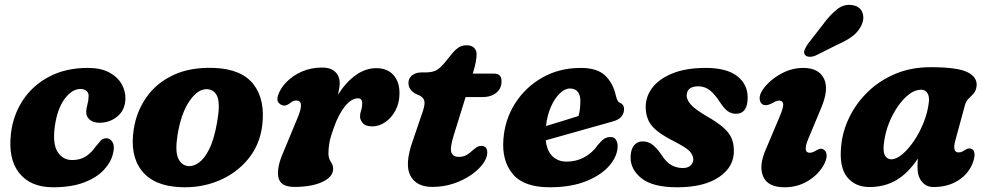

<svg xmlns="http://www.w3.org/2000/svg" viewBox="-20 -760 4078 793"><path d="M312.5 -392.5Q277.5 -392.5 247.2 -352Q217 -311.5 206.5 -239Q196.5 -166 218 -132.5Q239.5 -99 278 -99Q311.5 -99 334.8 -114.2Q358 -129.5 375.5 -155Q386 -167.5 395.2 -178.2Q404.5 -189 419.5 -189Q435 -189 444.8 -172.8Q454.5 -156.5 447 -127Q439 -90.5 409.2 -58.5Q379.5 -26.5 327.2 -6.5Q275 13.5 199 13.5Q106.5 13.5 59.5 -45.2Q12.5 -104 25.5 -210.5Q34.5 -285.5 74.8 -346.5Q115 -407.5 183.2 -443.5Q251.5 -479.5 343 -479.5Q396.5 -479.5 431.2 -460.8Q466 -442 482.5 -412.5Q499 -383 498 -351.5Q496.5 -305.5 465 -279.2Q433.5 -253 391 -253Q365.5 -253 350.5 -265.8Q335.5 -278.5 336 -298.5Q336.5 -312.5 341.2 -329.2Q346 -346 346 -363.5Q346.5 -376.5 337.2 -384.5Q328 -392.5 312.5 -392.5Z M864.5 -479.5Q978.5 -475 1027.8 -410.8Q1077 -346.5 1062.5 -237.5Q1051.5 -158.5 1003 -100.8Q954.5 -43 881.5 -13Q808.5 17 724 13Q614.5 8 565 -55.5Q515.5 -119 532.5 -227Q543.5 -298.5 584 -357.2Q624.5 -416 694.8 -449.5Q765 -483 864.5 -479.5ZM757.5 -74Q778 -72 800.8 -87.8Q823.5 -103.5 843.8 -143.2Q864 -183 876.5 -254Q889.5 -327 878.8 -357.8Q868 -388.5 838 -391.5Q799.5 -395 764 -344.8Q728.5 -294.5 713.5 -204Q702.5 -136 715.8 -106.5Q729 -77 757.5 -74Z M1152.5 -324Q1141.5 -324.5 1131.5 -334.8Q1121.5 -345 1128.5 -366.5Q1138 -395.5 1163.8 -421.8Q1189.5 -448 1227 -464.5Q1264.5 -481 1310.5 -481Q1345.5 -481 1364.2 -463.5Q1383 -446 1383 -417Q1383 -406.5 1381 -394.5Q1379 -382.5 1376 -369Q1409.5 -421.5 1449.8 -450Q1490 -478.5 1534 -478.5Q1579 -478.5 1604.5 -450.8Q1630 -423 1630 -375Q1630 -335 1613.5 -304Q1597 -273 1571.2 -255.5Q1545.5 -238 1518 -238Q1489 -238 1478 -252Q1467 -266 1467 -278Q1467 -291 1471.5 -304.2Q1476 -317.5 1476 -333Q1476 -354 1458.5 -354Q1432 -354 1405.8 -322.2Q1379.5 -290.5 1359 -233.5Q1345.5 -197 1341 -173Q1336.5 -149 1336.5 -127Q1336.5 -106 1346.2 -92Q1356 -78 1356 -63Q1356 -29.5 1311.8 -8.8Q1267.5 12 1196 12Q1137.5 12 1129.8 -28Q1122 -68 1150.5 -132L1210 -275.5Q1239 -345 1203.5 -345Q1192 -345 1180.5 -336Q1174.5 -331 1167 -327.2Q1159.5 -323.5 1152.5 -324Z M1716 -364 1694 -374Q1667 -391 1667 -417Q1667 -437 1682 -449Q1697 -461 1722.5 -461H1739.5Q1762 -461 1777.8 -467.8Q1793.5 -474.5 1811.5 -495L1852.5 -545Q1861.5 -555.5 1874.5 -564.2Q1887.5 -573 1907.5 -573Q1927.5 -573 1938 -562.5Q1948.5 -552 1948.5 -536Q1948.5 -508 1934.5 -462L1932.5 -456H2021Q2051.5 -456 2051.5 -424.5Q2051.5 -394.5 2029.8 -376.8Q2008 -359 1971.5 -359H1903L1853.5 -199.5Q1837.5 -147.5 1844.5 -129.8Q1851.5 -112 1874.5 -112Q1892 -112 1905 -118.8Q1918 -125.5 1934.5 -141Q1946.5 -151 1953 -154.2Q1959.5 -157.5 1968 -157.5Q1992.5 -157.5 1992.5 -129Q1992.5 -108.5 1975 -84Q1957.5 -59.5 1926.2 -37.8Q1895 -16 1853.8 -2Q1812.5 12 1765.5 12Q1699 12 1674.5 -35.5Q1650 -83 1686.5 -183.5L1721.5 -286Q1734 -320 1733.5 -336.8Q1733 -353.5 1716 -364Z M2531 -157.5Q2531 -116.5 2497.8 -77Q2464.5 -37.5 2401.8 -12Q2339 13.5 2250 13.5Q2143.5 13.5 2098 -41Q2052.5 -95.5 2059 -182.5Q2064.5 -265 2107 -332.2Q2149.5 -399.5 2219.8 -439.5Q2290 -479.5 2379 -479.5Q2447 -479.5 2480 -447.5Q2513 -415.5 2524 -363.5Q2526.5 -354 2530.2 -346Q2534 -338 2539 -336Q2547 -333.5 2552.2 -327Q2557.5 -320.5 2557.5 -309Q2557.5 -292.5 2546.5 -278.5Q2535.5 -264.5 2506.5 -257Q2472 -247.5 2424 -234Q2376 -220.5 2325.8 -206.2Q2275.5 -192 2234 -180.5Q2239 -136.5 2261.8 -114.5Q2284.5 -92.5 2321 -92.5Q2360.5 -92.5 2393.8 -110.8Q2427 -129 2449 -161Q2464.5 -179.5 2475.5 -186.8Q2486.5 -194 2502 -194Q2517 -194 2524 -182.8Q2531 -171.5 2531 -157.5ZM2334 -394.5Q2313 -394.5 2292 -374.2Q2271 -354 2255.5 -319Q2240 -284 2235 -239.5Q2268.5 -249.5 2305 -260.8Q2341.5 -272 2369.5 -281Q2377 -306.5 2377 -344Q2377 -367.5 2366 -381Q2355 -394.5 2334 -394.5Z M2800.5 -66Q2821 -66 2832.2 -76.5Q2843.5 -87 2843.5 -102.5Q2842.5 -121 2827.2 -136.5Q2812 -152 2761.5 -177.5Q2701 -208 2674.8 -237.5Q2648.5 -267 2647 -313.5Q2645.5 -359.5 2673.8 -397Q2702 -434.5 2757.8 -457Q2813.5 -479.5 2895 -479.5Q2981 -479.5 3024.5 -445.8Q3068 -412 3068 -357.5Q3068 -290 3019.5 -290Q3001 -290 2985.8 -300.8Q2970.5 -311.5 2952.5 -339.5Q2933.5 -369.5 2912.5 -386.5Q2891.5 -403.5 2864 -403.5Q2816 -403.5 2816 -363.5Q2817 -347 2833.2 -328.2Q2849.5 -309.5 2895.5 -282Q2940.5 -256.5 2965.2 -235.2Q2990 -214 3000.2 -191.8Q3010.5 -169.5 3011 -141Q3013.5 -72.5 2951 -29.5Q2888.5 13.5 2777 13.5Q2676.5 13.5 2630 -23.2Q2583.5 -60 2584.5 -111.5Q2585 -142.5 2598.5 -159.2Q2612 -176 2634 -176Q2658 -176 2675.5 -162Q2693 -148 2710 -123.5Q2731 -90 2753 -78Q2775 -66 2800.5 -66Z M3324.5 -129Q3335.5 -129 3353 -139.5Q3361.5 -145 3369.2 -145.8Q3377 -146.5 3385 -140Q3394 -133 3394.2 -117.2Q3394.5 -101.5 3383 -80Q3360.5 -39 3317.2 -12.8Q3274 13.5 3220.5 13.5Q3151.5 13.5 3132.2 -30.8Q3113 -75 3143 -143L3200 -278Q3216.5 -317 3214.8 -330.8Q3213 -344.5 3197.5 -344.5Q3190.5 -344.5 3183.2 -341.2Q3176 -338 3166.5 -332.5Q3143 -320.5 3128.5 -329.5Q3118 -337 3117.5 -353.5Q3117 -370 3130 -389Q3154.5 -425.5 3200.8 -452.5Q3247 -479.5 3298 -479.5Q3361 -479.5 3383 -435.5Q3405 -391.5 3370.5 -311.5L3319 -188Q3294 -129 3324.5 -129ZM3379.5 -659.5Q3408.5 -699 3437.8 -722Q3467 -745 3502.5 -738.5Q3532 -733 3541.5 -709Q3551 -685 3539 -658Q3527 -631.5 3504.5 -613.2Q3482 -595 3441.5 -577L3349.5 -531Q3336 -525 3323 -525.5Q3310 -526 3304.5 -534Q3298.5 -543 3303.2 -554.5Q3308 -566 3317 -579Z M3926 -181Q3912 -130.5 3939 -130.5Q3948 -130.5 3954 -133.8Q3960 -137 3968.5 -142Q3983 -151 3994.5 -144Q4003 -139.5 4004.8 -125.8Q4006.5 -112 3998 -88Q3981 -42.5 3938 -15Q3895 12.5 3835.5 12.5Q3806 12.5 3787.8 -9.2Q3769.5 -31 3769.5 -70Q3769.5 -88.5 3771 -105Q3731 -45 3682.5 -16.2Q3634 12.5 3571 12.5Q3511.5 12.5 3478.2 -29.5Q3445 -71.5 3454.5 -160Q3460.5 -219.5 3488.5 -276.8Q3516.5 -334 3564.2 -380.5Q3612 -427 3677.5 -454.8Q3743 -482.5 3824 -482.5Q3934.5 -482.5 3976 -461.8Q4017.5 -441 4013.5 -404.5Q4011 -384.5 4001.2 -373.8Q3991.5 -363 3980.8 -353Q3970 -343 3965.5 -326ZM3631.5 -174Q3625.5 -134 3635 -118Q3644.5 -102 3660.5 -102Q3682 -102 3707 -123Q3732 -144 3755.2 -178.5Q3778.5 -213 3795.2 -255Q3812 -297 3816.5 -339.5Q3819 -363 3809.8 -376.2Q3800.5 -389.5 3784.5 -389.5Q3760 -389.5 3735.2 -371Q3710.5 -352.5 3688.8 -321.2Q3667 -290 3651.8 -251.8Q3636.5 -213.5 3631.5 -174Z"/></svg>

Font: Fraunces 9pt S100
Style: Bold Italic
Weight: 700
Italic angle: -16°
Version: Version 1.000; ttfautohint (v1.8.3)